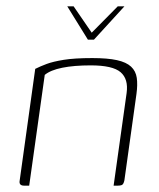

<svg xmlns="http://www.w3.org/2000/svg" viewBox="-20 -585 500 605"><path d="M192 -565H212L269 -482L351 -565H372L276 -460H257ZM56 0Q39 0 42 -16L91 -368Q107 -376 127 -383.5Q147 -391 181 -396.5Q215 -402 271 -402Q319 -402 348.5 -395.5Q378 -389 393 -375Q408 -361 411 -339.5Q414 -318 410 -289L372 -17Q371 -12 369 -7.5Q367 -3 362.5 -1.5Q358 0 351 0H338L379 -292Q385 -336 360 -357.5Q335 -379 266 -379Q213 -379 176 -371.5Q139 -364 121 -349L72 0Z"/></svg>

Font: Genos ExtraLight
Style: Italic
Weight: 250
Italic angle: -8°
Designer: Robert E. Leuschke
Foundry: Robert E. Leuschke
Version: Version 1.010